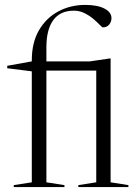

<svg xmlns="http://www.w3.org/2000/svg" viewBox="-20 -762 560 782"><path d="M169 -19.5 242.5 -8V0H36V-8L109.5 -19.5V-471.5L9.5 -484V-494L109.5 -512V-516Q109.5 -589 139 -639.2Q168.5 -689.5 218 -715.8Q267.5 -742 327 -742Q376.5 -742 405.2 -727.2Q434 -712.5 434 -688Q434 -673.5 424.8 -662Q415.5 -650.5 399 -650.5Q396 -650.5 386.2 -660.8Q376.5 -671 360.8 -684.5Q345 -698 324.8 -708.2Q304.5 -718.5 281 -718.5Q225 -718.5 197 -680Q169 -641.5 169 -570V-512H346L427.5 -524H430.5V-19.5L503 -8V0H299V-8L372 -19.5V-474.5H169Z"/></svg>

Font: Newsreader 72pt Light
Style: Regular
Weight: 300
Designer: Hugues Gentile
Foundry: Production Type
Version: Version 1.003; ttfautohint (v1.8.3)